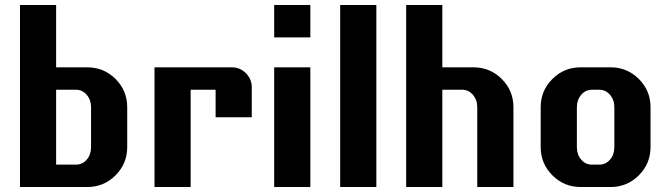

<svg xmlns="http://www.w3.org/2000/svg" viewBox="-20 -750 2678 770"><path d="M490.2 -160.2Q490.2 -93.8 443.4 -46.9Q396.5 0 330.1 0H60.1V-730H205.1V-480H330.1Q396.5 -480 443.4 -433.3Q490.2 -386.7 490.2 -319.8ZM345.2 -160.2V-319.8Q345.2 -349.6 327.6 -369.9Q310.1 -390.1 285.2 -390.1H205.1V-89.8H285.2Q310.5 -89.8 327.9 -109.9Q345.2 -129.9 345.2 -160.2Z M989.7 -279.8H844.7V-390.1H744.6V0H599.6V-480H909.7Q942.9 -480 966.3 -456.3Q989.7 -432.6 989.7 -399.9Z M1224.6 -600.1H1079.6V-730H1224.6ZM1224.6 0H1079.6V-480H1224.6Z M1489.3 0H1344.2V-730H1489.3Z M2039.1 0H1894V-319.8Q1894 -349.6 1876.5 -369.9Q1858.9 -390.1 1834 -390.1H1753.9V0H1608.9V-730H1753.9V-480H1878.9Q1945.3 -480 1992.2 -433.3Q2039.1 -386.7 2039.1 -319.8Z M2588.9 -160.2Q2588.9 -93.8 2542 -46.9Q2495.1 0 2428.7 0H2308.6Q2242.2 0 2195.3 -46.9Q2148.4 -93.8 2148.4 -160.2V-319.8Q2148.4 -386.7 2195.3 -433.3Q2242.2 -480 2308.6 -480H2428.7Q2495.1 -480 2542 -433.3Q2588.9 -386.7 2588.9 -319.8ZM2443.8 -160.2V-319.8Q2443.8 -349.6 2426.3 -369.9Q2408.7 -390.1 2383.8 -390.1H2353.5Q2328.6 -390.1 2311 -369.9Q2293.5 -349.6 2293.5 -319.8V-160.2Q2293.5 -129.9 2310.8 -109.9Q2328.1 -89.8 2353.5 -89.8H2383.8Q2409.2 -89.8 2426.5 -109.9Q2443.8 -129.9 2443.8 -160.2Z"/></svg>

Font: Laconic
Style: Bold
Weight: 700
Designer: Robby Woodard
Version: Version 1.000